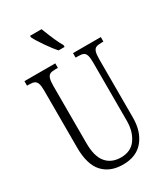

<svg xmlns="http://www.w3.org/2000/svg" viewBox="-226 -1032 999 1143"><g transform="rotate(-30 273.5 -460.5)"><path d="M85 -215V-607Q85 -640 79 -656Q73 -672 60.5 -677.5Q48 -683 25 -683H11V-714H223V-683H206Q182 -683 170 -677.5Q158 -672 152 -655Q146 -638 146 -603V-210Q146 -119 182 -76Q218 -33 283 -33Q352 -33 386.5 -82.5Q421 -132 421 -205V-606Q421 -639 415.5 -655.5Q410 -672 398 -677.5Q386 -683 362 -683H345V-714H536V-683H522Q498 -683 485.5 -677.5Q473 -672 467.5 -655Q462 -638 462 -604V-203Q462 -108 413.5 -49Q365 10 273 10Q184 10 134.5 -44.5Q85 -99 85 -215ZM320 -784V-771H294H279Q254 -798 221 -846Q188 -894 175 -921V-931H240H254Q294 -826 320 -784Z"/></g></svg>

Font: Noto Serif CondLight
Style: Regular
Weight: 300
Width: 3
Designer: Monotype Design Team
Foundry: Monotype Imaging Inc.
Version: Version 1.001